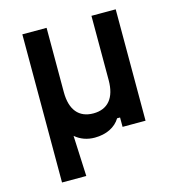

<svg xmlns="http://www.w3.org/2000/svg" viewBox="-117 -707 934 1009"><g transform="rotate(-15 350.0 -203.0)"><path d="M324 17C387 17 437 -8 463 -51H479V0H604V-606H472V-256C472 -160 429 -108 350 -108C271 -108 228 -160 228 -256V-606H96V200H228L218 -21C247 4 283 17 324 17Z"/></g></svg>

Font: Martian Mono Std Md
Style: Regular
Weight: 500
Monospace: yes
Designer: Roman Shamin
Foundry: Evil Martians
Version: Version 1.000